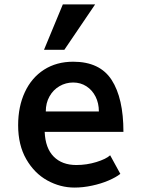

<svg xmlns="http://www.w3.org/2000/svg" viewBox="-20 -838 640 868"><path d="M62 -272Q62 -356.5 92.5 -421.8Q123 -487 179.2 -523Q235.5 -559 311 -559Q431.5 -559 484.8 -476.5Q538 -394 538 -242H182Q185 -168 222.8 -130Q260.5 -92 325 -92Q372 -92 415.8 -105.5Q459.5 -119 478 -136L524 -52Q504.5 -36.5 470.8 -22Q437 -7.5 396.2 1.2Q355.5 10 317 10Q252.5 10 194 -22.2Q135.5 -54.5 98.8 -118.2Q62 -182 62 -272ZM311 -465Q277.5 -465 249 -448.5Q220.5 -432 203.8 -402.2Q187 -372.5 187 -334H427Q427 -371.5 412 -401.2Q397 -431 370.5 -448Q344 -465 311 -465ZM179 -613 264 -818H410L271 -613Z"/></svg>

Font: JuliaMono
Style: Bold
Weight: 700
Monospace: yes
Designer: cormullion
Foundry: corm
Version: Version 0.055; ttfautohint (v1.8.4)